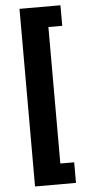

<svg xmlns="http://www.w3.org/2000/svg" viewBox="-60 -795 454 967"><g transform="rotate(-5 167.0 -311.0)"><path d="M77 138V-760H284V-656H214V34H284V138Z"/></g></svg>

Font: IBM Plex Arabic
Style: Bold
Weight: 700
Designer: Mike Abbink, Paul van der Laan, Pieter van Rosmalen, Wael Morcos, Khajak Apelian
Foundry: Bold Monday
Version: Version 1.0